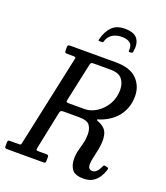

<svg xmlns="http://www.w3.org/2000/svg" viewBox="-220 -1085 1047 1212"><g transform="rotate(20 303.5 -479.5)"><path d="M607.5 -91Q600 -67 585.2 -43.8Q570.5 -20.5 546 -5.2Q521.5 10 484 10Q426.5 10 406.5 -18Q386.5 -46 386.5 -87Q386.5 -118.5 393.8 -146Q401 -173.5 408.2 -201.5Q415.5 -229.5 415.5 -260.5Q415.5 -298 398.5 -321.5Q381.5 -345 326.5 -345H221.5Q210 -345 205.2 -341.5Q200.5 -338 198 -328L145 -72Q143 -61.5 145.5 -58.2Q148 -55 161.5 -55H211.5Q219 -55 223.2 -52.8Q227.5 -50.5 227.5 -42V-20Q227.5 -8.5 225.2 -4.2Q223 0 211.5 0H-34.5Q-47.5 0 -47.5 -14V-38Q-47.5 -48.5 -44.5 -51.8Q-41.5 -55 -31.5 -55H24.5Q39.5 -55 41.2 -59.2Q43 -63.5 45.5 -75L175 -678.5Q177.5 -689.5 175.5 -692.2Q173.5 -695 160.5 -695H120.5Q108 -695 105.2 -699.2Q102.5 -703.5 102.5 -716V-732Q102.5 -745 107 -747.5Q111.5 -750 124.5 -750H424.5Q523 -750 568.2 -703.8Q613.5 -657.5 613.5 -590Q613.5 -518 575.8 -463.5Q538 -409 465 -380Q452 -375 445 -373.2Q438 -371.5 438 -368.5Q438 -365 445 -362.8Q452 -360.5 465 -354Q496 -338 506.8 -314.2Q517.5 -290.5 517.5 -256Q517.5 -228 511 -196.2Q504.5 -164.5 498 -136Q491.5 -107.5 491.5 -89Q491.5 -54 521 -54Q537 -54 550.2 -68Q563.5 -82 573 -104.5Q576.5 -112 580 -112.8Q583.5 -113.5 591.5 -111.5L600.5 -109.5Q608 -107.5 609.2 -104Q610.5 -100.5 607.5 -91ZM241.5 -405H341.5Q382 -405 421.2 -429.8Q460.5 -454.5 486 -497.5Q511.5 -540.5 511.5 -595Q511.5 -637.5 489 -666.2Q466.5 -695 411.5 -695H297.5Q285 -695 281 -691.5Q277 -688 274.5 -677L220 -424Q217 -410.5 220.8 -407.8Q224.5 -405 241.5 -405ZM408 -969Q472.5 -969 494.8 -936.2Q517 -903.5 506.5 -849.5Q504.5 -840 493 -840H486Q477.5 -840 478.5 -848Q483 -882 464.2 -898Q445.5 -914 409 -914Q374.5 -914 348.5 -899.5Q322.5 -885 311.5 -854.5Q309 -847.5 308.2 -843.8Q307.5 -840 298.5 -840H285Q277 -840 276.2 -842.2Q275.5 -844.5 277.5 -852Q290.5 -904.5 321.2 -936.8Q352 -969 408 -969Z"/></g></svg>

Font: Besley* Narrow
Style: Italic
Weight: 400
Width: 4
Italic angle: -13°
Designer: Owen Earl
Foundry: indestructible type*
Version: Version 3.000; ttfautohint (v1.8.3)